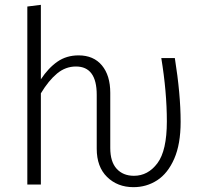

<svg xmlns="http://www.w3.org/2000/svg" viewBox="-20 -763 840 794"><path d="M727 -259Q727 -167 700.5 -106.5Q674 -46 630 -17.5Q586 11 532 11Q466 11 423 -31Q380 -73 380 -148V-371Q380 -488 294 -488Q251 -488 216 -459Q181 -430 149 -377V0H93V-736L149 -743V-435Q180 -482 217.5 -508Q255 -534 305 -534Q367 -534 401.5 -492.5Q436 -451 436 -379V-151Q436 -94 462.5 -65Q489 -36 534 -36Q592 -36 631 -88Q670 -140 670 -261Q670 -383 647 -523H703Q727 -373 727 -259Z"/></svg>

Font: Fira Sans Condensed Light
Style: Regular
Weight: 300
Width: 3
Designer: bBox Type GmbH & Carrois Corporate GbR & Edenspiekermann AG
Foundry: bBox Type GmbH & Carrois Corporate GbR & Edenspiekermann AG
Version: Version 4.301